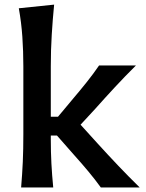

<svg xmlns="http://www.w3.org/2000/svg" viewBox="-20 -827 644 847"><path d="M73.2 0Q78.1 -58.6 80.6 -113.5Q83 -168.5 83 -235.4V-534.2Q83 -601.1 78.6 -664.6Q74.2 -728 63 -790.5L218.8 -806.6Q212.4 -741.7 208.3 -674.3Q204.1 -606.9 204.1 -534.2V-312H235.8L302.7 -392.1Q333.5 -428.2 362.5 -464.6Q391.6 -501 417 -538.1H579.6Q531.2 -490.2 487.1 -442.6Q442.9 -395 400.4 -347.2L335.4 -276.9L411.6 -192.9Q455.6 -144.5 501.5 -96.2Q547.4 -47.9 596.2 0H424.8Q399.4 -35.2 370.1 -70.3Q340.8 -105.5 309.6 -140.1L231.4 -229H204.1V-213.4Q204.1 -155.8 206.8 -105.2Q209.5 -54.7 214.8 0Z"/></svg>

Font: Pinar SemiBold
Style: Regular
Weight: 600
Designer: Amin Abedi
Version: Version 3.000